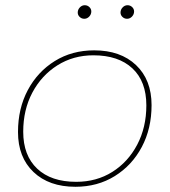

<svg xmlns="http://www.w3.org/2000/svg" viewBox="-20 -713 650 736"><path d="M269 3Q168 3 108.5 -53.5Q49 -110 49 -207Q49 -297 86.5 -367.5Q124 -438 190 -479Q256 -520 341 -520Q442 -520 501.5 -463.5Q561 -407 561 -310Q561 -220 523.5 -149.5Q486 -79 420 -38Q354 3 269 3ZM272 -16Q350 -16 410.5 -54Q471 -92 506 -158.5Q541 -225 541 -309Q541 -401 487.5 -451Q434 -501 338 -501Q261 -501 200 -462.5Q139 -424 104 -358Q69 -292 69 -208Q69 -117 122.5 -66.5Q176 -16 272 -16ZM303 -641Q293 -641 285.5 -648Q278 -655 278 -665Q278 -676 286 -684.5Q294 -693 305 -693Q315 -693 322.5 -686Q330 -679 330 -669Q330 -658 322 -649.5Q314 -641 303 -641ZM467 -641Q457 -641 449.5 -648Q442 -655 442 -665Q442 -676 450 -684.5Q458 -693 469 -693Q479 -693 486.5 -686Q494 -679 494 -669Q494 -658 486 -649.5Q478 -641 467 -641Z"/></svg>

Font: Montserrat Thin
Style: Italic
Weight: 100
Italic angle: -11.3°
Designer: Julieta Ulanovsky
Foundry: Julieta Ulanovsky
Version: Version 9.000; ttfautohint (v1.8.4.7-5d5b)